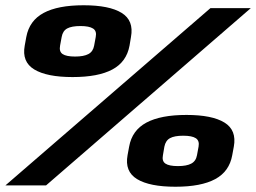

<svg xmlns="http://www.w3.org/2000/svg" viewBox="-34 -705 973 730"><path d="M-13.5 0 766 -674H919.5L141 0ZM633 5Q535 5 487.2 -24Q439.5 -53 451 -115L457 -147.5Q468 -209.5 522.5 -238.8Q577 -268 675 -268Q772.5 -268 819.5 -239Q866.5 -210 855 -147.5L849 -115Q838 -53 784.2 -24Q730.5 5 633 5ZM242 -412Q144 -412 96.2 -441Q48.5 -470 60 -531.5L66 -564.5Q77.5 -626.5 131.8 -655.8Q186 -685 284 -685Q381.5 -685 428.5 -656Q475.5 -627 464 -564.5L458.5 -531.5Q447 -469.5 393.2 -440.8Q339.5 -412 242 -412ZM251.5 -490Q284.5 -490 302.2 -499.5Q320 -509 324 -532L330 -564.5Q334.5 -587 319.8 -596.5Q305 -606 272 -606Q238.5 -606 221.5 -596.8Q204.5 -587.5 200.5 -564.5L194.5 -532Q190 -509 204 -499.5Q218 -490 251.5 -490ZM642.5 -73.5Q675.5 -73.5 693.2 -83Q711 -92.5 715 -115L721 -147.5Q725 -170 710.5 -179.5Q696 -189 662.5 -189Q629.5 -189 612.5 -179.8Q595.5 -170.5 591 -147.5L585.5 -115Q581 -92.5 595 -83Q609 -73.5 642.5 -73.5Z"/></svg>

Font: Anybody ExtraExpanded ExtraBold
Style: Italic
Weight: 800
Width: 8
Italic angle: -10°
Designer: Tyler Finck
Foundry: Etcetera Type Company
Version: Version 1.010; ttfautohint (v1.8.3) -l 8 -r 50 -G 200 -x 14 